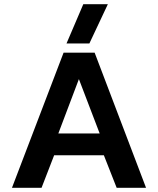

<svg xmlns="http://www.w3.org/2000/svg" viewBox="-20 -895 753 915"><path d="M297 -688 377 -875H494L406 -688ZM37 0 283 -644H431L676 0H536L475 -155H238L178 0ZM258 -259H455L356 -518Z"/></svg>

Font: Kanit Medium
Style: Regular
Weight: 500
Designer: Katatrad Team
Foundry: CadsonDemak
Version: Version 2.000; ttfautohint (v1.8.3)